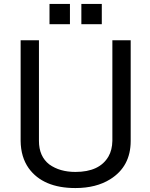

<svg xmlns="http://www.w3.org/2000/svg" viewBox="-20 -934 762 977"><path d="M551.8 -729H645V-216.8Q645 -86.9 541 -22Q469.2 22.9 363.8 22.9Q199.2 22.9 126 -78.1Q85.9 -134.8 85 -216.8V-729H178.2V-216.8Q178.2 -138.2 231 -97.2Q284.2 -59.1 363.8 -59.1Q486.8 -59.1 532.2 -138.2Q550.8 -170.9 551.8 -216.8ZM335.9 -914.1V-811H231.9V-914.1ZM498 -914.1V-811H394V-914.1Z"/></svg>

Font: SolaimanLipiNormal
Style: Normal
Weight: 400
Designer: Solaiman Karim
Version: Version 1.6.1 ; ttfautohint (v1.5.65-e2d9)